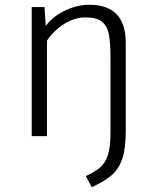

<svg xmlns="http://www.w3.org/2000/svg" viewBox="-20 -568 655 801"><path d="M504.6 -19.5Q504.6 51.8 490.3 94.1Q475.9 136.4 446.4 162.3Q416.9 188.2 363.1 212.8L337.9 166.7Q377.9 147.7 398.7 129.7Q419.5 111.8 430.3 78.2Q441 44.6 441 -15.4V-321.5Q441 -389.7 434.1 -425.1Q427.2 -460.5 404.9 -477.9Q382.6 -495.4 335.4 -495.4Q302.6 -495.4 271.3 -480.8Q240 -466.2 215.4 -443.8Q190.8 -421.5 175.9 -398.5V0H112.3V-538.5H165.6L170.8 -460Q201.5 -500.5 252.3 -524.4Q303.1 -548.2 351.8 -548.2Q504.6 -548.2 504.6 -389.7Z"/></svg>

Font: Fira Code Fixed Light
Style: Regular
Weight: 300
Monospace: yes
Designer: Carrois Corporate, Edenspiekermann AG, Nikita Prokopov
Foundry: Carrois Corporate, Edenspiekermann AG, Nikita Prokopov
Version: Version 5.002